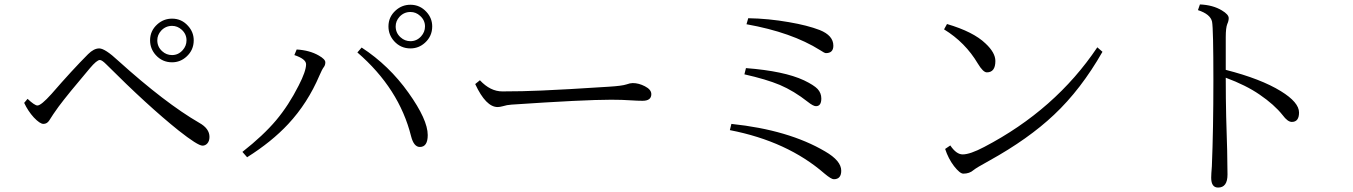

<svg xmlns="http://www.w3.org/2000/svg" viewBox="-20 -802 6040 857"><path d="M748 -718.8Q790.5 -718.8 819.3 -686.5Q844.7 -658.7 844.7 -622.1Q844.7 -578.6 812.5 -549.3Q784.7 -523.9 748 -523.9Q704.6 -523.9 675.3 -556.2Q649.9 -584.5 649.9 -622.1Q649.9 -664.6 682.1 -693.4Q710.4 -718.8 748 -718.8ZM748 -686.5Q719.2 -686.5 699.2 -665Q682.1 -646 682.1 -622.1Q682.1 -592.8 704.1 -573.2Q722.7 -556.2 748 -556.2Q775.9 -556.2 795.4 -578.1Q812.5 -597.2 812.5 -622.1Q812.5 -649.9 791 -669.4Q772 -686.5 748 -686.5ZM103 -360.8Q134.8 -331.1 147 -331.1Q163.6 -331.1 210 -382.8Q302.7 -489.7 373 -560.1Q398.9 -585.9 422.9 -585.9Q448.7 -585.9 507.8 -530.8Q717.3 -341.8 869.1 -253.9Q915 -228.5 915 -190.9Q915 -171.9 904.8 -161.1Q896 -151.9 883.8 -151.9Q862.8 -151.9 776.9 -219.7Q639.6 -329.6 454.1 -515.1Q435.1 -534.2 425.8 -534.2Q412.1 -534.2 380.9 -497.1Q282.7 -381.3 241.7 -326.2Q215.8 -290.5 199.7 -264.2Q189.9 -249 173.8 -249Q158.2 -249 130.9 -277.8Q105 -306.2 87.9 -342.8Z M1812 -780.8Q1854.5 -780.8 1883.8 -748.5Q1909.2 -720.7 1909.2 -684.1Q1909.2 -640.6 1877 -611.3Q1849.1 -585.9 1812 -585.9Q1768.6 -585.9 1739.3 -618.2Q1713.9 -646.5 1713.9 -684.1Q1713.9 -726.6 1746.1 -755.4Q1774.4 -780.8 1812 -780.8ZM1812 -748.5Q1783.2 -748.5 1763.2 -727.1Q1746.1 -708 1746.1 -684.1Q1746.1 -654.8 1768.1 -635.3Q1787.1 -618.2 1812 -618.2Q1840.3 -618.2 1859.9 -640.1Q1877 -659.2 1877 -684.1Q1877 -711.9 1855 -731.4Q1836.4 -748.5 1812 -748.5ZM1062 -124Q1155.3 -197.3 1212.4 -265.1Q1268.6 -332 1313 -419.9Q1346.2 -484.4 1346.2 -515.1Q1346.2 -538.6 1293.9 -556.2L1304.2 -581.1Q1362.3 -577.6 1402.8 -554.2Q1432.1 -537.6 1432.1 -523.9Q1432.1 -512.2 1426.3 -503.9Q1417.5 -492.7 1406.2 -465.8Q1353.5 -341.8 1266.6 -248.5Q1192.4 -168.9 1083 -100.1ZM1594.2 -589.8Q1716.8 -509.8 1803.2 -388.2Q1889.2 -267.6 1889.2 -199.2Q1889.2 -146 1854 -146Q1827.1 -146 1814.9 -193.8Q1761.7 -406.7 1575.2 -567.9Z M2122.1 -443.8Q2168.5 -394 2222.2 -394Q2311.5 -394 2397.9 -397.9Q2503.4 -402.3 2698.2 -415Q2755.9 -418.5 2776.4 -425.3Q2792.5 -431.2 2804.2 -431.2Q2831.1 -431.2 2858.4 -417Q2887.2 -402.3 2887.2 -381.8Q2887.2 -352.1 2848.1 -352.1Q2826.2 -352.1 2798.3 -354Q2757.3 -356.9 2708 -356.9Q2586.4 -356.9 2263.2 -335Q2241.7 -333.5 2225.1 -328.1Q2210.9 -324.2 2201.2 -324.2Q2148.9 -324.2 2101.1 -426.8Z M3319.8 -720.7Q3410.2 -719.2 3501.5 -703.1Q3584 -689 3638.7 -668Q3699.7 -643.6 3699.7 -598.1Q3699.7 -564.9 3666.5 -564.9Q3660.2 -564.9 3640.6 -578.1Q3514.2 -657.7 3312 -693.8ZM3309.6 -498Q3480 -484.9 3568.8 -443.4Q3613.3 -421.9 3629.4 -404.8Q3646 -386.7 3646 -362.3Q3646 -328.1 3622.1 -328.1Q3609.9 -328.1 3585.9 -347.2Q3523.9 -396 3460.9 -422.9Q3400.4 -448.2 3302.7 -470.2ZM3244.6 -249Q3500 -222.2 3663.1 -126Q3734.9 -84.5 3734.9 -40Q3734.9 -2 3701.7 -2Q3690.4 -2 3660.6 -26.9Q3494.6 -171.4 3237.8 -221.2Z M4207 -694.8Q4324.7 -660.2 4378.9 -607.9Q4422.9 -566.9 4422.9 -529.8Q4422.9 -479 4384.8 -479Q4368.2 -479 4344.7 -518.1Q4288.6 -612.8 4193.8 -670.9ZM4221.7 -152.8Q4248.5 -112.8 4276.9 -112.8Q4310.1 -112.8 4373 -146Q4690.9 -312 4877.9 -590.8L4900.9 -570.8Q4804.7 -402.3 4684.6 -289.6Q4570.3 -181.6 4396 -85Q4337.9 -53.2 4325.7 -43Q4307.6 -26.9 4279.8 -26.9Q4264.6 -26.9 4238.3 -60.5Q4212.9 -93.8 4198.7 -137.2Z M5451.2 -490.2Q5607.9 -450.2 5697.3 -395Q5778.3 -345.2 5778.3 -299.8Q5778.3 -257.8 5746.1 -257.8Q5727.5 -257.8 5705.1 -288.1Q5667.5 -335.4 5602.1 -379.9Q5542 -421.4 5451.2 -455.1Q5451.2 -358.9 5453.1 -280.8Q5459 -109.4 5459 -22.9Q5459 35.2 5417 35.2Q5386.2 35.2 5386.2 -8.8Q5386.2 -23.4 5389.2 -60.1Q5396 -223.6 5396 -444.8Q5396 -673.8 5390.1 -705.1Q5382.8 -738.8 5327.1 -756.8L5335.9 -782.2Q5394 -779.8 5434.1 -755.4Q5464.4 -737.3 5464.4 -721.2Q5464.4 -708.5 5458 -694.8Q5451.2 -677.7 5451.2 -636.2Z"/></svg>

Font: I.Ming
Style: Regular
Weight: 400
Designer: Ichiten Fonts Project
Version: Version 6.11; Dec 27, 2019